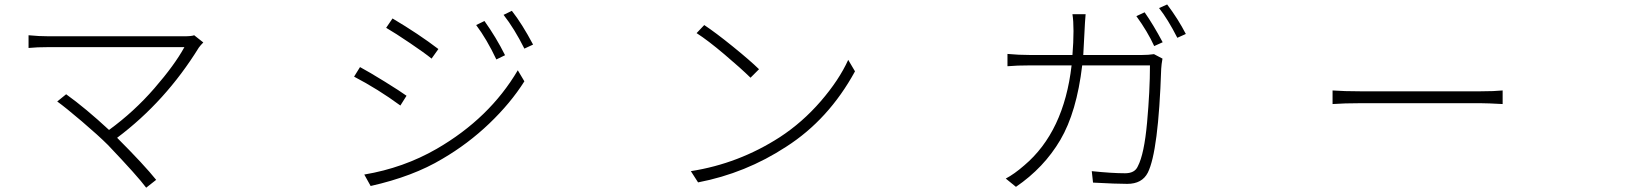

<svg xmlns="http://www.w3.org/2000/svg" viewBox="-20 -831 7540 883"><path d="M873 -668.9 915 -635.7Q902.3 -623 894.5 -612.3Q741.2 -364.3 518.6 -197.3Q642.6 -73.2 698.2 -3.9L652.3 32.2Q613.3 -20.5 476.6 -164.1Q432.6 -208 356.9 -272.5Q281.2 -336.9 243.2 -364.3L284.2 -397.5Q374 -333 481.4 -233.4Q596.7 -317.4 689.9 -424.8Q783.2 -532.2 828.1 -614.3H205.1Q148.4 -614.3 111.3 -610.4V-668.9Q158.2 -664.1 205.1 -664.1H826.2Q861.3 -664.1 873 -668.9Z M2208 -734.4Q2261.7 -659.2 2302.7 -577.1L2262.7 -557.6Q2218.8 -650.4 2169.9 -715.8ZM2334 -781.2Q2380.9 -721.7 2431.6 -626L2391.6 -607.4Q2345.7 -699.2 2295.9 -762.7ZM1785.2 -746.1Q1905.3 -674.8 1996.1 -605.5L1964.8 -561.5Q1933.6 -586.9 1865.7 -632.8Q1797.9 -678.7 1755.9 -703.1ZM1655.3 -28.3Q1835.9 -58.6 1988.3 -146.5Q2231.4 -287.1 2361.3 -507.8L2391.6 -457Q2328.1 -356.4 2230 -262.7Q2131.8 -168.9 2014.6 -100.6Q1879.9 -19.5 1684.6 24.4ZM1635.7 -522.5Q1677.7 -500 1749.5 -455.6Q1821.3 -411.1 1849.6 -390.6L1821.3 -345.7Q1718.8 -420.9 1608.4 -478.5Z M3218.8 -715.8Q3270.5 -681.6 3350.1 -617.2Q3429.7 -552.7 3470.7 -512.7L3431.6 -473.6Q3387.7 -516.6 3311.5 -581.1Q3235.4 -645.5 3183.6 -678.7ZM3157.2 -43.9Q3377 -78.1 3566.4 -200.2Q3669.9 -267.6 3754.4 -365.2Q3838.9 -462.9 3880.9 -555.7L3912.1 -502.9Q3791 -281.2 3595.7 -156.2Q3409.2 -34.2 3190.4 7.8Z M4972.7 -765.6Q4969.7 -734.4 4966.8 -670.4Q4963.9 -606.4 4961.9 -578.1H5230.5Q5261.7 -578.1 5287.1 -582L5326.2 -561.5Q5321.3 -534.2 5320.3 -514.6Q5307.6 -134.8 5258.8 -37.1Q5232.4 14.6 5164.1 14.6Q5114.3 14.6 5006.8 8.8L5001 -43.9Q5093.8 -34.2 5154.3 -34.2Q5199.2 -34.2 5212.9 -66.4Q5242.2 -122.1 5255.4 -268.1Q5268.6 -414.1 5268.6 -530.3H4957Q4931.6 -315.4 4856.4 -187.5Q4781.2 -59.6 4652.3 28.3L4605.5 -9.8Q4644.5 -30.3 4690.4 -70.3Q4873 -224.6 4908.2 -530.3H4718.8Q4656.2 -530.3 4613.3 -526.4V-583Q4665 -578.1 4717.8 -578.1H4912.1Q4917 -636.7 4917 -688.5Q4917 -735.4 4912.1 -765.6ZM5206.1 -756.8 5244.1 -774.4Q5283.2 -718.8 5327.1 -636.7L5288.1 -619.1Q5257.8 -685.5 5206.1 -756.8ZM5310.5 -793.9 5347.7 -810.5Q5398.4 -743.2 5433.6 -674.8L5394.5 -657.2Q5350.6 -743.2 5310.5 -793.9Z M6108.4 -352.5V-415Q6161.1 -411.1 6235.4 -411.1H6789.1Q6851.6 -411.1 6890.6 -415V-352.5Q6820.3 -356.4 6790 -356.4H6235.4Q6163.1 -356.4 6108.4 -352.5Z"/></svg>

Font: Bpmf Zihi Sans Light
Style: Light
Weight: 300
Foundry: But Ko
Version: Version 1.320